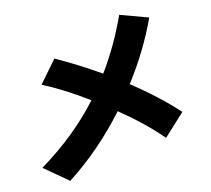

<svg xmlns="http://www.w3.org/2000/svg" viewBox="-91 -912 1182 1076"><g transform="rotate(-10 500.0 -374.5)"><path d="M817.9 -764.6Q753.9 -586.9 645.5 -415.5Q800.8 -313.5 908.7 -211.4L793.9 -84Q694.8 -182.1 552.7 -278.3Q405.3 -81.1 223.1 60.1L82 -39.1Q282.2 -183.6 418.5 -364.3Q277.3 -450.2 158.2 -498.5L254.4 -630.4Q386.2 -570.8 509.3 -499.5Q594.7 -640.6 654.8 -808.6Z"/></g></svg>

Font: Droid Sans
Style: Regular
Weight: 400
Foundry: Ascender Corporation
Version: Version 1.00 build 114